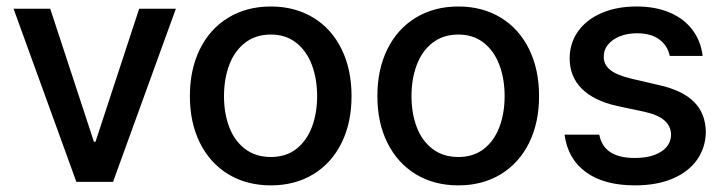

<svg xmlns="http://www.w3.org/2000/svg" viewBox="-20 -557 2220 588"><path d="M326.2 0H213.9L21.5 -530.3H133.8L267.6 -123H272.5L406.2 -530.3H518.6Z M561.5 -262.7Q561.5 -344.7 592.3 -406.7Q623 -468.8 679.2 -502.9Q735.4 -537.1 809.6 -537.1Q883.3 -537.1 939.5 -502.9Q995.6 -468.8 1026.1 -406.5Q1056.6 -344.2 1056.6 -262.7Q1056.6 -181.2 1026.1 -119.4Q995.6 -57.6 939.5 -23.4Q883.3 10.7 809.6 10.7Q735.4 10.7 679.2 -23.4Q623 -57.6 592.3 -119.4Q561.5 -181.2 561.5 -262.7ZM951.2 -262.7Q951.2 -314.9 935.3 -357.7Q919.4 -400.4 887.5 -425.8Q855.5 -451.2 809.6 -451.2Q762.7 -451.2 730.2 -425.8Q697.8 -400.4 681.9 -357.7Q666 -314.9 666 -262.7Q666 -210.4 681.9 -168.2Q697.8 -126 730.2 -101.1Q762.7 -76.2 809.6 -76.2Q856 -76.2 887.7 -101.1Q919.4 -126 935.3 -168.2Q951.2 -210.4 951.2 -262.7Z M1135.7 -262.7Q1135.7 -344.7 1166.5 -406.7Q1197.3 -468.8 1253.4 -502.9Q1309.6 -537.1 1383.8 -537.1Q1457.5 -537.1 1513.7 -502.9Q1569.8 -468.8 1600.3 -406.5Q1630.9 -344.2 1630.9 -262.7Q1630.9 -181.2 1600.3 -119.4Q1569.8 -57.6 1513.7 -23.4Q1457.5 10.7 1383.8 10.7Q1309.6 10.7 1253.4 -23.4Q1197.3 -57.6 1166.5 -119.4Q1135.7 -181.2 1135.7 -262.7ZM1525.4 -262.7Q1525.4 -314.9 1509.5 -357.7Q1493.7 -400.4 1461.7 -425.8Q1429.7 -451.2 1383.8 -451.2Q1336.9 -451.2 1304.4 -425.8Q1272 -400.4 1256.1 -357.7Q1240.2 -314.9 1240.2 -262.7Q1240.2 -210.4 1256.1 -168.2Q1272 -126 1304.4 -101.1Q1336.9 -76.2 1383.8 -76.2Q1430.2 -76.2 1461.9 -101.1Q1493.7 -126 1509.5 -168.2Q1525.4 -210.4 1525.4 -262.7Z M1930.7 -455.1Q1901.4 -455.1 1877.9 -445.6Q1854.5 -436 1841.6 -419.9Q1828.6 -403.8 1829.1 -383.8Q1828.1 -359.9 1848.4 -343.3Q1868.7 -326.7 1912.1 -316.4L1996.1 -296.9Q2069.3 -280.8 2105 -245.4Q2140.6 -210 2141.6 -153.3Q2141.1 -105.5 2115 -68.1Q2088.9 -30.8 2040 -10Q1991.2 10.7 1924.8 10.7Q1830.1 10.7 1774.4 -29.8Q1718.8 -70.3 1709 -144.5H1815.4Q1828.6 -73.2 1923.8 -73.2Q1974.6 -73.2 2004.6 -92.5Q2034.7 -111.8 2035.2 -145.5Q2034.2 -171.4 2014.4 -188.5Q1994.6 -205.6 1953.1 -214.8L1870.1 -232.4Q1798.3 -248.5 1761.5 -285.6Q1724.6 -322.8 1724.6 -377.9Q1724.6 -424.8 1750.2 -460.9Q1775.9 -497.1 1822.3 -517.1Q1868.7 -537.1 1929.7 -537.1Q1987.8 -537.1 2031.5 -518.3Q2075.2 -499.5 2100.8 -465.3Q2126.5 -431.2 2131.8 -385.7H2031.2Q2023.9 -418.5 1998.3 -436.8Q1972.7 -455.1 1930.7 -455.1Z"/></svg>

Font: Pretendard Medium
Style: Regular
Weight: 500
Designer: Base glyphs from Inter by Rasmus Andersson; Hangeul glyphs from Noto Sans CJK(Source Han Sans) by Jang Soo-young and Kan
Foundry: Kil Hyung-jin
Version: Version 1.309